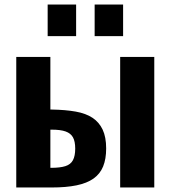

<svg xmlns="http://www.w3.org/2000/svg" viewBox="-20 -830 755 850"><path d="M52 0V-578H203V-345Q204 -345 205 -345Q206 -345 207.5 -345Q209 -345 210 -345Q270 -344 315 -336Q360 -328 389.5 -308.5Q419 -289 434.5 -256Q450 -223 450 -173Q450 -126 436.5 -93Q423 -60 394 -39.5Q365 -19 319 -9.5Q273 0 209 0ZM203 -87H206Q246 -87 269.5 -94.5Q293 -102 303 -121Q313 -140 313 -172Q313 -204 303 -222Q293 -240 270.5 -248Q248 -256 209 -256Q208 -256 206 -256Q204 -256 203 -256ZM512 0V-578H663V0ZM399 -670V-810H525V-670ZM191 -670V-810H317V-670Z"/></svg>

Font: Oswald SemiBold
Style: Regular
Weight: 600
Designer: Vernon Adams
Foundry: Vernon Adams
Version: Version 4.103;gftools[0.9.33.dev8+g029e19f]